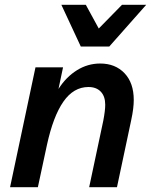

<svg xmlns="http://www.w3.org/2000/svg" viewBox="-20 -781 630 801"><path d="M22 0 128 -500H243L224 -410Q256 -460 301 -488Q346 -516 398 -516Q461 -516 499.5 -475.5Q538 -435 538 -364Q538 -347 535.5 -326.5Q533 -306 527 -278L468 0H352L411 -278Q419 -320 419 -344Q419 -379 400.5 -398.5Q382 -418 349 -418Q287 -418 244.5 -357Q202 -296 176 -177L138 0ZM317 -587 236 -761H338L392 -662L489 -761H590L436 -587Z"/></svg>

Font: Wix Madefor Text SemiBold
Style: Italic
Weight: 600
Italic angle: -12°
Designer: Dalton Maag Ltd
Foundry: Dalton Maag Ltd
Version: Version 3.100